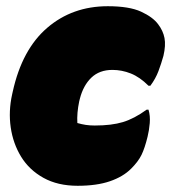

<svg xmlns="http://www.w3.org/2000/svg" viewBox="-20 -584 551 618"><path d="M327 -564Q396 -564 434 -546.5Q472 -529 489 -506Q505 -485 509.5 -461.5Q514 -438 506 -404Q499 -379 490 -355Q481 -331 464 -308H458Q430 -336 401 -347.5Q372 -359 342 -359Q300 -359 274 -334Q248 -309 237 -266L235 -258Q231 -239 229.5 -221.5Q228 -204 229 -188Q243 -184 256 -182Q269 -180 285 -180Q339 -180 375.5 -191Q412 -202 452 -231H458Q464 -211 462 -187.5Q460 -164 455 -144Q446 -107 435.5 -85.5Q425 -64 402 -41Q376 -15 333.5 -0.5Q291 14 230 14Q166 14 120 -11.5Q74 -37 48 -79.5Q22 -122 14.5 -174Q7 -226 19 -280L21 -289Q51 -425 132 -494.5Q213 -564 327 -564Z"/></svg>

Font: Recursive Sn Csl St XBk
Style: Italic
Weight: 1000
Italic angle: -15°
Version: Version 1.085;hotconv 1.1.0;makeotfexe 2.6.0; ttfautohint (v